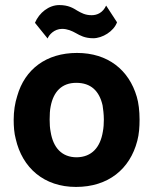

<svg xmlns="http://www.w3.org/2000/svg" viewBox="-20 -731 606 758"><path d="M348 -580C384 -580 429 -607 442 -643L399 -709C386 -681 364 -671 342 -671C316 -671 301 -680 285 -689C269 -699 250 -711 214 -711C173 -711 135 -681 118 -641L168 -579C173 -593 194 -617 225 -617C246 -617 264 -609 280 -600C296 -591 315 -580 348 -580ZM280 7C407 7 493 -63 522 -175C529 -201 531 -230 531 -259C531 -293 527 -326 520 -349C489 -455 406 -522 284 -522C163 -522 78 -458 48 -352C39 -324 34 -292 34 -258C34 -232 36 -205 42 -183C68 -68 154 7 280 7ZM283 -110C224 -110 190 -148 180 -210C177 -225 176 -241 176 -259C176 -278 177 -297 180 -311C191 -369 224 -404 281 -404C339 -404 372 -372 385 -315C387 -302 390 -280 390 -259C390 -243 389 -226 386 -211C376 -150 343 -111 283 -110Z"/></svg>

Font: Arthouse Owned
Style: Bold
Weight: 700
Designer: Jeremy Tribby
Foundry: Tribby Type
Version: Version 1.000;PS 001.000;hotconv 1.0.88;makeotf.lib2.5.64775